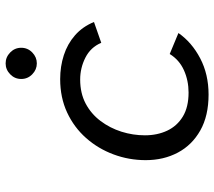

<svg xmlns="http://www.w3.org/2000/svg" viewBox="-59 -679 750 672"><g transform="rotate(-90 316.0 -343.0)"><path d="M321.1 12Q246.7 12 195.5 -16.9Q144.2 -45.9 117.9 -95.6Q91.5 -145.3 91.5 -208Q91.5 -266.8 111.6 -320.7Q131.7 -374.7 168.9 -416.7Q206.1 -458.8 258.3 -483.1Q310.5 -507.4 375.1 -507.4Q419.5 -507.4 458.9 -494.6Q498.4 -481.8 528.6 -455.4Q558.7 -429 575 -389.1L502.2 -363.6Q486.5 -400.8 450.3 -419.1Q414.1 -437.4 373.6 -437.4Q325.8 -437.4 289.5 -418.2Q253.3 -399 228.6 -366.1Q203.9 -333.3 191.1 -293Q178.4 -252.6 178.4 -210.8Q178.4 -167.6 194.6 -133Q210.9 -98.3 243.9 -78.2Q277 -58 328.1 -58Q370 -58 406.2 -74.2Q442.4 -90.5 463 -124L536.4 -93.5Q503.9 -46.7 448 -17.4Q392.1 12 321.1 12ZM430.2 -589.1Q408.3 -589.1 392 -605.1Q375.6 -621 375.6 -643.7Q375.6 -666.4 392 -682.3Q408.3 -698.3 430.2 -698.3Q452 -698.3 468.4 -682.3Q484.8 -666.4 484.8 -643.7Q484.8 -621 468.4 -605.1Q452 -589.1 430.2 -589.1Z"/></g></svg>

Font: Atkinson Hyperlegible Mono ExtraLight
Style: Italic
Weight: 200
Italic angle: -12°
Monospace: yes
Designer: Elliott Scott, Megan Eiswerth, Linus Boman, Theodore Petrosky, Letters from Sweden
Foundry: Applied Design Works, Letters from Sweden
Version: Version 2.001